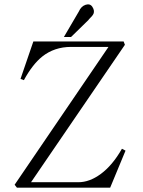

<svg xmlns="http://www.w3.org/2000/svg" viewBox="-20 -870 665 891"><path d="M491.2 1 562.5 -170.9 545.9 -179.7Q502 -102.5 447.3 -62.5Q395.5 -24.4 343.8 -24.4H124L559.6 -662.1L553.7 -677.7H134.8L75.2 -503.9L90.8 -498Q130.9 -571.3 175.8 -607.4Q232.4 -652.3 309.6 -652.3H483.4L47.9 -12.7L58.6 1ZM276.4 -698.2H309.6L391.6 -778.3V-779.3Q410.2 -796.9 414.1 -806.6Q419.9 -821.3 408.2 -838.9Q397.5 -854.5 377 -847.7Q356.4 -840.8 345.7 -816.4Z"/></svg>

Font: Batang
Style: Regular
Weight: 400
Version: Version 2.21